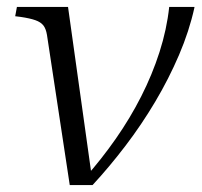

<svg xmlns="http://www.w3.org/2000/svg" viewBox="-20 -536 586 556"><path d="M177 -516H29L24 -489L40 -487Q67 -483 82.5 -477.5Q98 -472 105.5 -462.5Q113 -453 116 -435L182 0H248Q297 -53 343.5 -114Q390 -175 429.5 -241.5Q469 -308 498.5 -377Q528 -446 543 -514V-516H470Q463 -451 442 -385.5Q421 -320 389 -257Q357 -194 315.5 -134.5Q274 -75 226 -21L247 -16Z"/></svg>

Font: Roboto Serif 120pt Expanded Light
Style: Italic
Weight: 300
Width: 7
Italic angle: -10°
Designer: Greg Gazdowicz
Foundry: Commercial Type
Version: Version 1.008